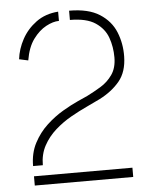

<svg xmlns="http://www.w3.org/2000/svg" viewBox="-51 -743 612 785"><g transform="rotate(-5 255.0 -350.0)"><path d="M60 -80Q60 -133 81.5 -174Q103 -215 135.5 -245Q168 -275 203 -295.5Q238 -316 266 -328.5Q294 -341 305 -346Q333 -360 362 -377.5Q391 -395 410.5 -423Q430 -451 430 -494Q430 -537 416.5 -575Q403 -613 366.5 -637.5Q330 -662 262 -662V-700Q341 -700 387 -670.5Q433 -641 452 -594Q471 -547 470 -494Q469 -431 437.5 -393Q406 -355 355 -329Q333 -318 300.5 -303Q268 -288 233.5 -268.5Q199 -249 168.5 -222Q138 -195 119 -160Q100 -125 100 -80ZM60 0V-38H464V0ZM78 -512 41 -520Q46 -562 67.5 -601.5Q89 -641 126.5 -668.5Q164 -696 217 -700V-662Q193 -662 164 -646.5Q135 -631 111 -598.5Q87 -566 78 -512Z"/></g></svg>

Font: Stick No Bills ExtraLight ExtraLight
Style: Regular
Weight: 250
Version: Version 2.000